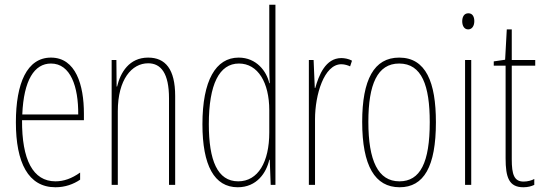

<svg xmlns="http://www.w3.org/2000/svg" viewBox="-20 -780 2291 810"><path d="M195 -537C94 -537 47 -429 47 -264C47 -94 99 10 214 10C255 10 290 -3 318 -22V-52C283 -27 249 -15 214 -15C119 -15 72 -106 73 -273H334V-301C334 -421 300 -537 195 -537ZM195 -512C278 -512 311 -414 310 -297H74C80 -442 125 -512 195 -512Z M605 -537C525 -537 488 -474 474 -415H472L471 -527H451V0H477V-311C477 -445 536 -513 605 -513C659 -513 693 -471 693 -365V0H719V-375C719 -488 678 -537 605 -537Z M983 10C1064 10 1104 -52 1116 -106H1118L1122 0H1142V-760H1116V-497C1116 -475 1117 -454 1118 -429H1116C1105 -479 1062 -537 987 -537C890 -537 834 -440 834 -256C834 -82 884 10 983 10ZM985 -15C897 -15 861 -104 861 -256C861 -424 905 -512 988 -512C1068 -512 1116 -432 1116 -315V-221C1116 -97 1069 -15 985 -15Z M1420 -535C1353 -535 1325 -462 1310 -409H1308L1303 -527H1283V0H1309V-277C1309 -380 1347 -509 1420 -509C1434 -509 1449 -504 1457 -500L1465 -524C1451 -532 1433 -535 1420 -535Z M1819 -264C1819 -433 1777 -537 1664 -537C1558 -537 1508 -444 1508 -266C1508 -80 1562 10 1666 10C1768 10 1819 -77 1819 -264ZM1534 -266C1534 -424 1572 -512 1664 -512C1760 -512 1793 -418 1793 -265C1793 -94 1753 -15 1665 -15C1575 -15 1534 -102 1534 -266Z M1956 -724C1936 -724 1930 -706 1930 -690C1930 -672 1938 -656 1955 -656C1971 -656 1981 -670 1981 -691C1981 -707 1975 -724 1956 -724ZM1968 -527H1942V0H1968Z M2189 -14C2149 -14 2139 -44 2139 -108V-503H2238V-527H2139V-656H2118L2111 -528L2063 -521V-503H2113V-112C2113 -32 2127 10 2188 10C2207 10 2221 6 2234 0V-25C2224 -19 2206 -14 2189 -14Z"/></svg>

Font: Noto Sans Myanmar ExtraCondensed Thin
Style: Regular
Weight: 100
Width: 2
Designer: Monotype Design Team
Foundry: Monotype Imaging Inc.
Version: Version 2.107